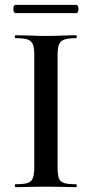

<svg xmlns="http://www.w3.org/2000/svg" viewBox="-20 -770 379 790"><path d="M293 -12Q296 -12 296 -6Q296 0 293 0Q261 0 242 -1L168 -2L96 -1Q77 0 44 0Q41 0 41 -6Q41 -12 44 -12Q78 -12 93.5 -17Q109 -22 115 -36.5Q121 -51 121 -81V-544Q121 -574 115 -588Q109 -602 93.5 -607.5Q78 -613 44 -613Q41 -613 41 -619Q41 -625 44 -625L96 -624Q140 -622 168 -622Q199 -622 243 -624L293 -625Q296 -625 296 -619Q296 -613 293 -613Q260 -613 244 -607Q228 -601 222.5 -586.5Q217 -572 217 -542V-81Q217 -50 222.5 -36Q228 -22 243.5 -17Q259 -12 293 -12ZM35 -733Q35 -740 37 -745Q39 -750 43 -750H294Q298 -750 300.5 -745Q303 -740 303 -733Q303 -726 300.5 -721Q298 -716 294 -716H43Q39 -716 37 -721.5Q35 -727 35 -733Z"/></svg>

Font: Cormorant Unicase SemiBold
Style: Regular
Weight: 600
Designer: Christian Thalmann (Catharsis Fonts)
Foundry: Catharsis Fonts
Version: Version 4.000